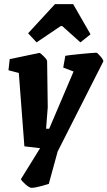

<svg xmlns="http://www.w3.org/2000/svg" viewBox="-20 -724 520 929"><path d="M480 -427 259 9 216 166Q197 172 171 178.5Q145 185 134 185Q123 185 105.5 170Q88 155 81 143L174 -7L98 -16L71 -371L21 -384L27 -438L61 -445Q85 -450 118 -457Q151 -464 171 -468Q175 -468 191.5 -451.5Q208 -435 208 -428L211 -205L203 -101H218L336 -378L286 -397L296 -454Q311 -457 367 -462.5Q423 -468 446 -469Q451 -469 466 -451.5Q481 -434 480 -427ZM157 -519 116 -563 246 -704H334L418 -558L369 -519L281 -598H274Z"/></svg>

Font: Grenze
Style: Bold Italic
Weight: 700
Italic angle: -10°
Designer: Renata Polastri
Foundry: Omnibus-Type
Version: Version 1.002; ttfautohint (v1.8)